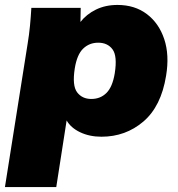

<svg xmlns="http://www.w3.org/2000/svg" viewBox="-46 -542 723 778"><path d="M-26 216 66 -365Q72 -401 75.5 -437.5Q79 -474 81 -510H281L280 -453Q304 -484 342.5 -503Q381 -522 430 -522Q500 -522 549 -485Q598 -448 619.5 -383.5Q641 -319 627 -235Q607 -111 535 -49.5Q463 12 365 12Q317 12 279 -6Q241 -24 224 -54L182 216ZM324 -141Q361 -141 385.5 -165.5Q410 -190 419 -245Q430 -315 410 -342Q390 -369 352 -369Q316 -369 291 -345Q266 -321 257 -265Q246 -195 266.5 -168Q287 -141 324 -141Z"/></svg>

Font: Winston Black
Style: Italic
Weight: 900
Italic angle: -9°
Designer: Original fonts by Vernon Adams / Changes by Cristiano Sobral
Foundry: VOriginal fonts by Vernon Adams / Changes by Cristiano Sobral
Version: Version 2.503;July 17, 2020;FontCreator 13.0.0.2655 64-bit